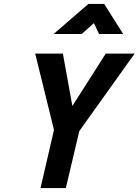

<svg xmlns="http://www.w3.org/2000/svg" viewBox="-20 -951 701 971"><path d="M393 -779C393 -779 455 -834 455 -834C455 -834 481 -779 481 -779C481 -779 603 -779 603 -779C603 -779 507 -931 507 -931C507 -931 427 -931 427 -931C427 -931 251 -779 251 -779C251 -779 393 -779 393 -779ZM515 -680C515 -680 346 -415 346 -415C346 -415 298 -680 298 -680C298 -680 158 -680 158 -680C158 -680 253 -294 253 -294C253 -294 185 0 185 0C185 0 313 0 313 0C313 0 381 -288 381 -288C381 -288 661 -680 661 -680C661 -680 515 -680 515 -680Z"/></svg>

Font: My Font
Style: Bold Italic
Weight: 500
Version: Version 0.001